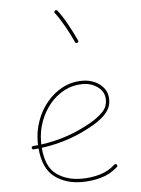

<svg xmlns="http://www.w3.org/2000/svg" viewBox="-58 -901 698 948"><g transform="rotate(-5 291.0 -427.5)"><path d="M487.3 -57.6Q450.2 -24.4 404.1 -11.7Q357.9 1 310.1 1Q229.5 1 174.1 -41Q118.7 -83 110.4 -182.6Q98.1 -181.6 85.9 -180.7Q78.1 -179.7 77.1 -188.5Q76.2 -196.3 85 -197.3Q97.2 -198.2 109.4 -199.2Q108.9 -207 108.9 -214.8Q108.9 -268.1 126.7 -318.4Q144.5 -368.7 177.5 -408.9Q210.4 -449.2 255.6 -473.1Q300.8 -497.1 355.5 -497.1Q386.7 -497.1 414.8 -484.9Q442.9 -472.7 460.9 -449.5Q479 -426.3 479 -393.1Q479 -363.3 464.6 -341.1Q450.2 -318.8 429.9 -302.7Q409.7 -286.6 391.6 -275.9Q268.6 -203.1 126.5 -184.6Q133.8 -90.8 184.1 -53.2Q234.4 -15.6 310.1 -15.6Q356.4 -15.6 399.4 -27.8Q442.4 -40 475.6 -70.3Q482.4 -76.2 487.8 -69.8Q493.7 -63 487.3 -57.6ZM355.5 -480.5Q305.7 -480.5 263.4 -458.3Q221.2 -436 190.4 -398.2Q159.7 -360.4 142.6 -313Q125.5 -265.6 125.5 -214.8Q125.5 -208 125.5 -201.2Q263.7 -219.7 382.8 -290.5Q410.2 -306.6 436.3 -331.5Q462.4 -356.4 462.4 -393.1Q462.4 -433.1 429.9 -456.8Q397.5 -480.5 355.5 -480.5ZM250.5 -853.5Q256.8 -858.9 262.7 -852.1Q285.2 -823.7 309.6 -779.3Q334 -734.9 351.1 -697.3Q354.5 -689.5 346.7 -686Q338.9 -682.6 335.4 -690.4Q318.8 -727.5 294.4 -771Q270 -814.5 249 -841.3Q243.7 -847.7 250.5 -853.5Z"/></g></svg>

Font: Mikhak-FD Thin
Style: Regular
Weight: 100
Designer: Amin Abedi
Version: Version 3.2